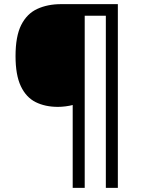

<svg xmlns="http://www.w3.org/2000/svg" viewBox="-20 -780 695 927"><path d="M549 127H491V-704H389V127H331V-273Q316 -269 296.5 -266.5Q277 -264 260 -264Q198 -264 152 -287Q106 -310 80.5 -364Q55 -418 55 -509Q55 -605 82.5 -659.5Q110 -714 160 -737Q210 -760 275 -760H549Z"/></svg>

Font: Noto Sans Sinhala
Style: Regular
Weight: 400
Designer: Jelle Bosma - Monotype Design Team
Foundry: Monotype Imaging Inc.
Version: Version 2.006